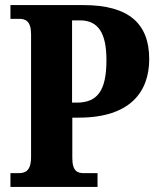

<svg xmlns="http://www.w3.org/2000/svg" viewBox="-20 -734 614 754"><path d="M21 0H363V-54H310C285 -54 264 -61 264 -113V-272H289C491 -272 566 -373 566 -502C566 -641 486 -714 308 -714H21V-660H56C79 -660 102 -652 102 -600V-118C102 -62 79 -54 52 -54H21ZM281 -331H263V-654H294C366 -654 398 -604 398 -498C398 -378 363 -331 281 -331Z"/></svg>

Font: Noto Serif Devanagari Condensed ExtraBold
Style: Regular
Weight: 800
Width: 3
Designer: Universal Thirst, Indian Type Foundry and the Monotype Design Team
Foundry: Monotype Imaging Inc.
Version: Version 2.004